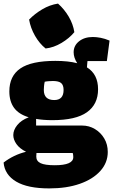

<svg xmlns="http://www.w3.org/2000/svg" viewBox="-31 -847 630 1069"><path d="M261 -178Q210 -178 170 -185V-148H426Q465 -148 497.5 -128.5Q530 -109 549.5 -76Q569 -43 569 -1Q569 59 527.5 105Q486 151 413 176.5Q340 202 243 202Q123 202 59 164Q-5 126 -11 58Q45 15 114 -2Q78 -20 60.5 -45Q43 -70 43 -95Q43 -123 65 -150.5Q87 -178 129 -194Q73 -211 47 -247Q21 -283 21 -338Q21 -424 82.5 -466Q144 -508 277 -508Q350 -508 399 -495Q379 -526 379 -556Q379 -593 409 -617Q439 -641 486 -641Q506 -641 529.5 -636.5Q553 -632 579 -621L564 -507H456L453 -472Q515 -434 515 -350Q515 -266 453 -222Q391 -178 261 -178ZM271 -290Q323 -290 323 -346Q323 -373 309.5 -384.5Q296 -396 264 -396Q255 -396 241 -395Q227 -394 218 -392Q215 -379 214 -366Q213 -353 213 -346Q213 -290 271 -290ZM171 25Q171 50 195 61.5Q219 73 274 73Q377 73 377 28Q377 14 374 5H172Q171 17 171 25ZM292 -827Q327 -796 351.5 -754.5Q376 -713 383 -668Q355 -634 311.5 -608Q268 -582 223 -577Q189 -604 164 -647.5Q139 -691 131 -738Q162 -770 204 -795Q246 -820 292 -827Z"/></svg>

Font: Piazzolla Black
Style: Regular
Weight: 900
Designer: Juan Pablo del Peral
Foundry: Huerta Tipografica
Version: Version 1.330